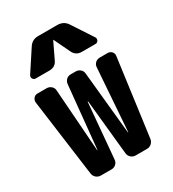

<svg xmlns="http://www.w3.org/2000/svg" viewBox="-186 -871 873 971"><g transform="rotate(-30 250.0 -385.0)"><path d="M302.7 -769.5Q338.9 -769.5 358.4 -741.2L438.5 -619.1Q444.3 -609.4 439 -599.6Q433.6 -589.8 422.9 -589.8H342.8Q307.6 -589.8 293 -622.1L249 -713.9Q249 -714.8 248 -714.8Q247.1 -714.8 247.1 -713.9L203.1 -622.1Q189.5 -589.8 153.3 -589.8H73.2Q62.5 -589.8 57.1 -599.6Q51.8 -609.4 57.6 -619.1L137.7 -741.2Q157.2 -770.5 193.4 -769.5ZM453.1 -519.5Q466.8 -519.5 476.1 -509.3Q485.4 -499 483.4 -485.4L422.9 -35.2Q420.9 -20.5 409.7 -10.3Q398.4 0 382.8 0H316.4Q301.8 0 290.5 -9.8Q279.3 -19.5 277.3 -35.2L245.1 -356.4Q245.1 -357.4 244.1 -357.4Q242.2 -357.4 242.2 -356.4L213.9 -35.2Q212.9 -20.5 202.1 -10.3Q191.4 0 175.8 0H113.3Q98.6 0 86.9 -9.8Q75.2 -19.5 73.2 -35.2L12.7 -485.4Q11.7 -499 20.5 -509.3Q29.3 -519.5 43 -519.5H96.7Q111.3 -519.5 122.6 -509.8Q133.8 -500 134.8 -485.4L161.1 -121.1Q161.1 -120.1 162.1 -120.1Q163.1 -120.1 163.1 -121.1L199.2 -485.4Q201.2 -500 211.4 -509.8Q221.7 -519.5 237.3 -519.5H266.6Q281.2 -519.5 292.5 -509.8Q303.7 -500 304.7 -485.4L340.8 -121.1Q340.8 -120.1 341.8 -120.1Q342.8 -120.1 342.8 -121.1L369.1 -485.4Q370.1 -500 380.9 -509.8Q391.6 -519.5 407.2 -519.5Z"/></g></svg>

Font: Rounded-L Mgen+ 1m bold
Style: Bold
Weight: 700
Designer: [Source Han Sans]
Ryoko NISHIZUKA  (kana & ideographs); Paul D. Hunt (Latin, Greek & Cyrillic); Wenlong ZHANG  (bopomofo
Version: Version 1.059.20150602